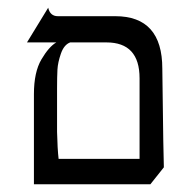

<svg xmlns="http://www.w3.org/2000/svg" viewBox="-20 -476 505 498"><path d="M401 -298Q404 -54 405 -42L370 2H68V-232Q68 -289 87.5 -322Q107 -355 126 -366H50L105 -456Q110 -434 130 -434H279Q401 -434 401 -298ZM132 -64H342V-273Q342 -366 256 -366H162Q146 -360 138 -337Q130 -314 129 -295.5Q128 -277 128 -246V-134Q129 -90 132 -64Z"/></svg>

Font: Bellefair
Style: Regular
Weight: 400
Designer: Nick Shinn, Liron Lavi Turkenic
Foundry: Shinntype
Version: Version 1.003;PS 001.003;hotconv 1.0.88;makeotf.lib2.5.64775